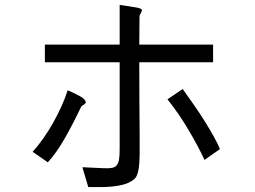

<svg xmlns="http://www.w3.org/2000/svg" viewBox="-20 -695 1040 783"><path d="M849 -513V-441H548Q548 -342 548.5 -270Q549 -198 549.5 -147Q550 -96 549.5 -63Q549 -30 546 -10Q543 10 538 21Q533 32 523 39Q507 51 485.5 57Q464 63 439.5 65.5Q415 68 389.5 68Q364 68 340 68L316 -13L403 -9Q424 -8 437 -10.5Q450 -13 456.5 -21.5Q463 -30 465.5 -45.5Q468 -61 468 -87V-441H163V-513H468V-675Q506 -669 533 -665Q560 -661 559 -652Q558 -648 555.5 -643.5Q553 -639 549 -631L548 -513ZM663 -290 725 -332Q748 -300 772 -265.5Q796 -231 816.5 -198Q837 -165 853 -136Q869 -107 877 -87L814 -43Q789 -97 749.5 -164Q710 -231 663 -290ZM256 -327Q290 -312 309 -301Q328 -290 330 -278Q330 -272 312 -262Q281 -196 246 -134Q211 -72 175 -33L113 -76Q135 -100 156.5 -130.5Q178 -161 196.5 -194Q215 -227 230.5 -261Q246 -295 256 -327Z"/></svg>

Font: D2Coding
Style: Regular
Weight: 400
Monospace: yes
Designer: Yong-Rak Park; Jeong-Hwan Yoon; Sang-Min Lee;
Foundry: NHN Corporation
Version: Version 1.3.2; Build 20180524